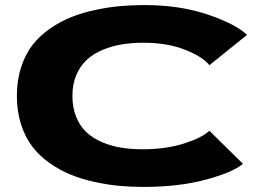

<svg xmlns="http://www.w3.org/2000/svg" viewBox="-20 -726 1090 757"><path d="M545.5 11Q497 11 450.8 6.8Q404.5 2.5 353.8 -8.5Q303 -19.5 259.8 -37Q216.5 -54.5 176.2 -82.8Q136 -111 108 -147.2Q80 -183.5 63.2 -235Q46.5 -286.5 46.5 -348Q46.5 -410 63.5 -461.8Q80.5 -513.5 109 -549.8Q137.5 -586 178.2 -614Q219 -642 262.8 -659.2Q306.5 -676.5 357.8 -687.2Q409 -698 455 -702Q501 -706 550 -706Q688 -706 798 -669Q908 -632 954 -588.5L805.5 -469Q779.5 -502 709.8 -529.8Q640 -557.5 545.5 -557.5Q501 -557.5 461.8 -551.2Q422.5 -545 385.8 -529.8Q349 -514.5 323 -491Q297 -467.5 281.2 -431Q265.5 -394.5 265.5 -348Q265.5 -301 280.8 -264.2Q296 -227.5 321.5 -204Q347 -180.5 383 -165.2Q419 -150 457.8 -143.8Q496.5 -137.5 541 -137.5Q635.5 -137.5 706.5 -160.5Q777.5 -183.5 805.5 -210.5L938 -80Q898 -46.5 791.8 -17.8Q685.5 11 545.5 11Z"/></svg>

Font: League Mono Extended ExtraBold
Style: Regular
Weight: 800
Width: 9
Designer: Tyler Finck
Foundry: The League of Moveable Type / Tyler Finck
Version: Version 2.210